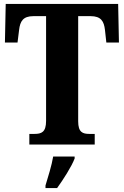

<svg xmlns="http://www.w3.org/2000/svg" viewBox="-20 -734 629 975"><path d="M129 0H461V-54H434C400 -54 377 -62 377 -118V-652H440C493 -652 508 -626 513 -582L520 -518H584L580 -714H9L5 -518H69L77 -582C82 -626 97 -652 150 -652H214V-120C214 -62 190 -54 155 -54H129ZM211 208V221H270C301 178 343 113 359 71V61H250C243 105 223 168 211 208Z"/></svg>

Font: Noto Serif Devanagari Condensed ExtraBold
Style: Regular
Weight: 800
Width: 3
Designer: Universal Thirst, Indian Type Foundry and the Monotype Design Team
Foundry: Monotype Imaging Inc.
Version: Version 2.004